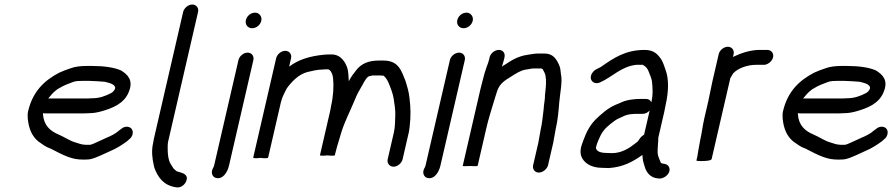

<svg xmlns="http://www.w3.org/2000/svg" viewBox="-20 -728 3967 850"><path d="M193.4 -292C200.9 -302.2 217.9 -320.9 226.5 -327C231.6 -331.7 237.1 -335.3 243 -338C260.9 -349.4 282.4 -357.4 303.3 -365C315 -369.6 331.5 -370 346.4 -370H374.4C386.8 -370 433.7 -367.1 443.5 -366C461.3 -361.3 489.7 -356.6 490 -338C487.8 -328.3 479.5 -320 472 -316C448.3 -303.5 420.7 -293 388.6 -293C381.2 -292.3 373.7 -292 366.4 -292ZM541.6 -167C532.2 -167 523.8 -163.7 516.2 -157L506.6 -150C493 -137.1 471.4 -126.2 453.5 -119L409.9 -99C400.7 -95.3 389.9 -89.1 379.1 -87H358.1C344.9 -88.2 340.4 -88.7 331.2 -92L315.4 -97C290.1 -103.7 264.1 -122 240.5 -132C199.7 -148.8 173.9 -174.4 170.3 -222C170.6 -223.3 170.6 -225 170.4 -227C172.9 -226.3 175.5 -226 178.2 -226H351.2C359.2 -226 367.9 -226.3 377.4 -227C394.7 -227 413.5 -230.9 428.3 -235C477.4 -248.8 529.9 -269 550.1 -321C572.4 -373.9 543.6 -399 516 -416C486.9 -429.4 439.6 -436 389.7 -436H361.7C338.3 -436 311.6 -433.1 293.4 -426C276.9 -420.5 257.1 -413.4 241.7 -406C177.7 -372.3 125 -324.7 104.3 -235C102.3 -226.3 101.8 -215.7 102.9 -203C107.4 -158.4 121 -125.8 149.5 -102C166.8 -90 181.8 -77.4 204.2 -70C230.2 -57.1 254.2 -43.3 282.6 -33L298.5 -28C316 -22.3 343.3 -20.2 369.1 -22C390.5 -23.2 410 -33.5 426.2 -40L469.9 -60C496.1 -70.8 520.7 -86.7 542.8 -103L551.6 -111C559.7 -117 564.8 -124.7 566.9 -134C571.2 -152.5 560.1 -167 541.6 -167Z M790.8 -675 661.3 -114C659.6 -106.7 658.4 -100 657.7 -94C649.6 -59 654.5 -26 660 0L663.5 15C678.7 56.1 703.8 92.9 758.7 101C777.2 105.5 796.3 92.1 803.3 76.5C817.8 44.5 789.5 38.4 768.6 32C766.6 32 764.4 31.3 762.1 30C755.1 24.5 749.7 20.8 745 13C741 6.6 731.4 -7.8 729.5 -15L725.7 -29C724.4 -36.6 723.1 -47.2 722.7 -55L722.4 -71C722.1 -75.7 722.1 -80 722.4 -84L723.6 -98L856.8 -675C861 -693 849.1 -708 831.5 -708C813.8 -708 795 -693 790.8 -675Z M1035.7 -462 927.6 6C926.5 10.8 923.6 14.8 921.6 19C912.6 38.6 921.2 55.5 935.3 59.5C965.8 68.3 987 34.8 993.6 6L1101.7 -462C1105.8 -480 1094 -495 1076.3 -495C1058.6 -495 1039.8 -480 1035.7 -462ZM1068.5 -639C1064.1 -620 1076.4 -603 1096.2 -603C1114.8 -603 1132.6 -617.5 1136.8 -636C1141.1 -654.7 1127.8 -672 1109.1 -672C1090.6 -672 1072.8 -657.5 1068.5 -639Z M1243.1 -503C1225.4 -503 1206.7 -488 1202.5 -470L1101.2 -31C1100.2 -27 1111.1 -26.3 1133.7 -29C1155.1 -26.3 1166.2 -27 1167.2 -31L1223 -273C1228.9 -298.4 1239.6 -317.2 1249.8 -337C1272.2 -367.7 1302.1 -398.7 1340.4 -409C1360.5 -413.7 1384.7 -420 1406 -420C1410.8 -420.7 1415.2 -421 1419.2 -421H1433.2C1433.9 -421 1435.4 -420.3 1437.7 -419C1449.3 -409.9 1453.2 -394.5 1454.7 -380C1458.2 -345.8 1455.6 -301.6 1445.3 -257C1444.5 -250.3 1442.9 -242.3 1440.8 -233L1396.5 -41C1395.9 -38.3 1406.8 -38 1429.2 -40C1450.8 -38 1461.9 -38.3 1462.5 -41L1464.8 -51C1469.8 -72.7 1474.6 -86.1 1480.7 -107L1490.1 -139C1505.2 -188.8 1529.9 -235.4 1549.1 -282C1560.5 -311.9 1572.6 -330.8 1585.7 -354C1590.2 -362.6 1605.1 -391 1616.3 -391C1620.6 -392.3 1625.1 -393.3 1630 -394H1662C1668 -394 1673.2 -393.7 1677.7 -393C1678.4 -393 1679.2 -392.3 1680.3 -391C1689.5 -382.7 1695.3 -372.5 1700.3 -361C1709.3 -338.9 1719.3 -315 1723 -290C1726.3 -266.5 1731.1 -242 1729.9 -216C1728.3 -191.1 1730 -169.1 1723.8 -142L1696.3 -23C1692.3 -5.6 1704.6 10 1722.2 10C1739.8 10 1758.3 -5.6 1762.3 -23L1790.5 -145L1793.6 -167C1799.1 -212.9 1797.9 -253.9 1793.2 -291C1789.7 -324.6 1783.8 -340.7 1774.7 -371C1757.1 -413.6 1745.6 -460 1677.2 -460H1658.2C1612.4 -460 1581 -447.3 1557.5 -418C1546.3 -403.8 1532.6 -385.9 1524 -368C1523.8 -370 1523.7 -371.3 1523.9 -372C1522.9 -389.1 1522.4 -408.9 1518.7 -423C1511.1 -450.9 1489.4 -487 1448.4 -487H1434.4C1428.4 -487 1422.4 -486.7 1416.2 -486C1352.7 -479.8 1303.1 -465.4 1260 -433L1268.5 -470C1272.7 -488 1260.8 -503 1243.1 -503Z M1971.7 -462 1863.6 6C1862.5 10.8 1859.6 14.8 1857.6 19C1848.6 38.6 1857.2 55.5 1871.3 59.5C1901.8 68.3 1923 34.8 1929.6 6L2037.7 -462C2041.8 -480 2030 -495 2012.3 -495C1994.6 -495 1975.8 -480 1971.7 -462ZM2004.5 -639C2000.1 -620 2012.4 -603 2032.2 -603C2050.8 -603 2068.6 -617.5 2072.8 -636C2077.1 -654.7 2063.8 -672 2045.1 -672C2026.6 -672 2008.8 -657.5 2004.5 -639Z M2147.4 -474 2144.9 -463C2143.7 -457.7 2142.2 -452.7 2140.4 -448L2135.2 -434C2129.4 -417.8 2123.1 -398.9 2117.8 -376C2113.9 -362 2110.3 -348 2107.1 -334L2028.6 6C2028.2 8 2039.1 8.3 2061.4 7C2083.1 8.3 2094.2 8 2094.6 6L2133.6 -163C2142.4 -201.2 2155.8 -243.3 2165.7 -276C2168 -286.1 2171.9 -294.2 2174 -303C2176.6 -311.7 2179.1 -319.3 2181.3 -326C2193.4 -360.2 2216.3 -372.5 2242.8 -389C2263.1 -401.7 2283.4 -416.1 2308 -420C2319.7 -421 2330.9 -425 2344.1 -425H2376.1C2376.8 -425 2378 -424.3 2379.7 -423C2381.7 -423 2382.6 -422.7 2382.4 -422C2384.8 -418 2387.6 -412.7 2390.7 -406C2395.8 -395.6 2395 -389.2 2397 -377C2398.2 -355.7 2395.5 -330 2392.6 -306C2393.6 -289.3 2387.2 -264.2 2387 -247L2384.9 -229C2382 -204.7 2379.4 -179.1 2373.3 -153C2372.6 -147 2371.6 -141 2370.2 -135C2367.4 -123.1 2365.8 -107.5 2363.2 -96L2340.3 3C2336.3 20.4 2347.6 36 2365.2 36C2382.7 36 2402.3 20.4 2406.3 3L2429.2 -96C2431.8 -107.6 2433.5 -123.2 2436.2 -135C2437.9 -142.3 2439.1 -149.3 2440 -156C2449.8 -198.2 2452.7 -236.5 2455.8 -274C2459.2 -316 2470.9 -366.1 2463.3 -400C2460.7 -418.6 2462 -426.2 2453.5 -444C2443.1 -466.4 2428.1 -491 2391.4 -491H2359.4C2344.6 -491 2327.4 -486.6 2313 -485C2275.1 -479.4 2244.4 -461.5 2216 -442C2210.8 -439.3 2206.1 -436.3 2202 -433C2204.2 -442.6 2208.2 -451.5 2210.9 -463L2213.4 -474C2217.7 -492.3 2206.7 -507 2188.6 -507C2170.5 -507 2151.7 -492.3 2147.4 -474Z M2823.7 -42 2824.9 -30C2826.3 -10.6 2832.3 1 2836.8 18C2845.8 40 2861.9 59.3 2893.7 62C2922.2 66.9 2956.5 34.7 2940 8.5C2934.3 -0.7 2926.1 -1.9 2913.9 -4C2906.3 -4 2903.9 -9.8 2902.5 -15C2898.7 -24.6 2895.9 -30.2 2893.2 -40L2891.5 -50C2890.4 -70.9 2894.3 -96.3 2894.5 -119L2920.8 -233C2922.8 -241.7 2924.6 -251 2926.3 -261C2940.7 -323.8 2941.7 -379.1 2926 -420C2921.5 -433.8 2915.4 -451.6 2908.1 -464C2892.7 -486.8 2876 -507 2834.1 -507C2748.5 -507 2696.6 -471.1 2640.7 -432L2629.4 -426C2616.8 -420.4 2607.8 -415.5 2600.4 -402.5C2584.1 -373.5 2610.4 -349.8 2638 -364C2692 -388.2 2730.1 -433.8 2796.8 -441H2825.8C2841 -432.4 2848.1 -423.3 2853.7 -406C2859 -393 2863.1 -383.5 2866.2 -369C2869.1 -340.8 2871.9 -311.4 2863.5 -275C2859.1 -285 2851.3 -290 2840 -290H2813C2795.8 -290 2771.7 -287.3 2757.6 -284C2737.8 -280 2724.5 -270.9 2705 -264C2670.7 -249.4 2641.1 -222.6 2615.7 -198C2592.2 -173.5 2576.6 -145.3 2562.7 -107C2550.6 -75.7 2547.1 -59.2 2552.8 -38C2563.4 -6.9 2596.6 15 2645.5 15C2654.7 15.7 2664.3 16 2674.3 16C2737.4 12.3 2781.6 -11.9 2823.7 -42ZM2856.2 -239 2831.5 -132C2824.6 -128 2818.7 -123 2814 -117L2806.5 -106C2804.4 -102.7 2800.9 -99.3 2796.2 -96C2768.1 -73.2 2733.5 -50 2688.5 -50C2679.9 -50 2671.6 -50.3 2663.8 -51C2641.8 -51 2618.7 -56.9 2618.3 -75L2618.9 -77.5C2622.7 -94.2 2632.9 -116.3 2638.6 -128C2653.5 -157.7 2675.9 -174.6 2700.6 -193C2712 -202.3 2734.3 -209.9 2745.9 -216C2758.9 -221.8 2780.9 -224 2797.7 -224H2824.7C2836.7 -224 2847.2 -229 2856.2 -239Z M3202.3 -521C3184.6 -521 3165.8 -506 3161.7 -488L3133.3 -365C3127.3 -339.1 3122.6 -310 3116.3 -283L3097.6 -202C3090.6 -171.4 3086.7 -137.3 3079.7 -107C3076.7 -94.2 3071.9 -60.4 3069.5 -50C3069.3 -46 3068.4 -40.7 3066.8 -34L3063.2 -18C3062.4 -14.5 3080 -15 3086 -15C3096.4 -15 3128.6 -15.6 3130.5 -24L3213.2 -382C3216.9 -387.1 3222.4 -398.7 3226.3 -404C3248.3 -426.5 3288.9 -441 3326.8 -441H3361.8C3379.2 -441 3398.5 -456.9 3402.5 -474.5C3406.6 -492.1 3394.5 -507 3377.1 -507H3342.1C3299.9 -507 3257.5 -491.6 3224.9 -476L3227.7 -488C3231.8 -506 3220 -521 3202.3 -521Z M3535.4 -292C3542.9 -302.2 3559.9 -320.9 3568.5 -327C3573.6 -331.7 3579.1 -335.3 3585 -338C3602.9 -349.4 3624.4 -357.4 3645.3 -365C3657 -369.6 3673.5 -370 3688.4 -370H3716.4C3728.8 -370 3775.7 -367.1 3785.5 -366C3803.3 -361.3 3831.7 -356.6 3832 -338C3829.8 -328.3 3821.5 -320 3814 -316C3790.3 -303.5 3762.7 -293 3730.6 -293C3723.2 -292.3 3715.7 -292 3708.4 -292ZM3883.6 -167C3874.2 -167 3865.8 -163.7 3858.2 -157L3848.6 -150C3835 -137.1 3813.4 -126.2 3795.5 -119L3751.9 -99C3742.7 -95.3 3731.9 -89.1 3721.1 -87H3700.1C3686.9 -88.2 3682.4 -88.7 3673.2 -92L3657.4 -97C3632.1 -103.7 3606.1 -122 3582.5 -132C3541.7 -148.8 3515.9 -174.4 3512.3 -222C3512.6 -223.3 3512.6 -225 3512.4 -227C3514.9 -226.3 3517.5 -226 3520.2 -226H3693.2C3701.2 -226 3709.9 -226.3 3719.4 -227C3736.7 -227 3755.5 -230.9 3770.3 -235C3819.4 -248.8 3871.9 -269 3892.1 -321C3914.4 -373.9 3885.6 -399 3858 -416C3828.9 -429.4 3781.6 -436 3731.7 -436H3703.7C3680.3 -436 3653.6 -433.1 3635.4 -426C3618.9 -420.5 3599.1 -413.4 3583.7 -406C3519.7 -372.3 3467 -324.7 3446.3 -235C3444.3 -226.3 3443.8 -215.7 3444.9 -203C3449.4 -158.4 3463 -125.8 3491.5 -102C3508.8 -90 3523.8 -77.4 3546.2 -70C3572.2 -57.1 3596.2 -43.3 3624.6 -33L3640.5 -28C3658 -22.3 3685.3 -20.2 3711.1 -22C3732.5 -23.2 3752 -33.5 3768.2 -40L3811.9 -60C3838.1 -70.8 3862.7 -86.7 3884.8 -103L3893.6 -111C3901.7 -117 3906.8 -124.7 3908.9 -134C3913.2 -152.5 3902.1 -167 3883.6 -167Z"/></svg>

Font: HoneyBee
Style: RegIt
Weight: 400
Foundry: Cannot Into Space Fonts
Version: Version 0.89